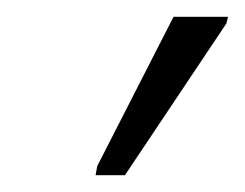

<svg xmlns="http://www.w3.org/2000/svg" viewBox="-20 -785 292 229"><path d="M94 -576H129L250 -757L252 -765H187L96 -587Z"/></svg>

Font: Noto Sans Condensed Light
Style: Italic
Weight: 300
Width: 3
Italic angle: -12°
Designer: Monotype Design Team
Foundry: Monotype Imaging Inc.
Version: Version 2.013